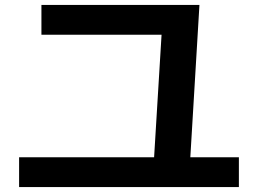

<svg xmlns="http://www.w3.org/2000/svg" viewBox="-20 -747 1040 774"><path d="M598 -60 633 -635 666 -607H147V-727H784L744 -59ZM57 7V-113H943V7Z"/></svg>

Font: M PLUS 1 Code
Style: Bold
Weight: 700
Designer: Coji Morishita
Foundry: UNDERFOREST DESIGN
Version: Version 1.002